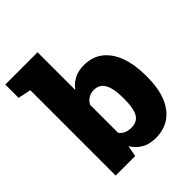

<svg xmlns="http://www.w3.org/2000/svg" viewBox="-226 -889 1027 1027"><g transform="rotate(-45 287.0 -376.0)"><path d="M354.5 10.3Q307.1 10.3 274.7 -8.5Q242.2 -27.3 219.7 -63L208.5 0H60.5V-645.5L-12.7 -661.1V-761.7H231.4V-476.1Q252.9 -505.9 284.4 -522Q315.9 -538.1 357.4 -538.1Q420.4 -538.1 464.4 -504.4Q507.8 -470.7 530.5 -408.9Q553.2 -347.2 553.2 -263.2V-252.9Q553.2 -172.4 530.8 -113.8Q508.3 -54.7 463.9 -22.2Q419.4 10.3 354.5 10.3ZM299.8 -121.1Q346.2 -121.1 364.5 -153.8Q382.8 -186.5 382.8 -252.9V-263.2Q382.8 -310.1 375 -341.3Q358.4 -406.7 302.2 -406.7Q278.3 -406.7 260 -395.5Q241.7 -384.3 231.4 -364.7V-152.3Q244.1 -135.7 261.5 -128.4Q278.8 -121.1 299.8 -121.1Z"/></g></svg>

Font: Suwannaphum Black
Style: Regular
Weight: 900
Designer: Danh Hong
Version: Version 8.002; ttfautohint (v1.8.3)